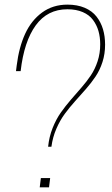

<svg xmlns="http://www.w3.org/2000/svg" viewBox="-20 -806 480 826"><path d="M270 -786.1Q312.5 -786.1 344.5 -772.5Q376.5 -758.8 395.3 -734.6Q414.1 -710.4 423.1 -680.2Q432.1 -649.9 432.1 -613.8Q432.1 -574.2 420.9 -539.3Q409.7 -504.4 391.1 -476.8Q372.6 -449.2 349.9 -423.3Q327.1 -397.5 303.2 -370.8Q279.3 -344.2 258.8 -316.4Q238.3 -288.6 222.4 -252Q206.5 -215.3 201.2 -174.8H187Q191.4 -217.8 206.5 -255.6Q221.7 -293.5 241.7 -321.8Q261.7 -350.1 284.9 -377Q308.1 -403.8 330.3 -429.2Q352.5 -454.6 370.6 -481.4Q388.7 -508.3 399.9 -542.5Q411.1 -576.7 411.1 -615.2Q411.1 -646.5 403.6 -672.6Q396 -698.7 380.1 -720.2Q364.3 -741.7 336.2 -753.9Q308.1 -766.1 270 -766.1Q184.1 -766.1 133.8 -697Q83.5 -627.9 68.8 -500H48.8L51.8 -523.9Q61.5 -602.5 88.1 -660.4Q114.7 -718.3 161.1 -752.2Q207.5 -786.1 270 -786.1ZM195.8 -40 190.9 0H150.9L155.8 -40Z"/></svg>

Font: Cooper Hewitt
Style: Thin Italic
Weight: 702
Designer: Village Type and Design LLC
Foundry: Cooper Hewitt Smithsonian Design Museum
Version: 1.000